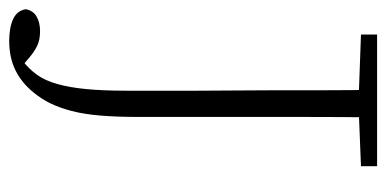

<svg xmlns="http://www.w3.org/2000/svg" viewBox="-242 -483 839 417"><g transform="rotate(90 177.5 -274.5)"><path d="M58 125Q29 125 10.5 116.5Q-8 108 -11 89Q-8 73 5 65.5Q18 58 37 58Q55 58 68 64Q81 70 96 83L110 95H100H111H102Q119 82 131.5 64.5Q144 47 151.5 20.5Q159 -6 162.5 -42.5Q166 -79 166 -129Q166 -168 166 -206.5Q166 -245 166 -285Q166 -325 165.5 -368Q165 -411 165 -459Q165 -507 165 -560Q165 -613 164 -674H224Q223 -596 223 -518Q223 -440 223 -361V-157Q223 -109 220 -73Q217 -37 210 -10.5Q203 16 193.5 35.5Q184 55 170 72Q149 98 121.5 111.5Q94 125 58 125ZM44 -639V-674H330V-639L205 -634H182Z"/></g></svg>

Font: Source Serif 4 Light
Style: Regular
Weight: 300
Designer: Frank Grießhammer
Foundry: Adobe Systems Incorporated
Version: Version 4.004;hotconv 1.0.116;makeotfexe 2.5.65601